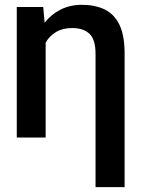

<svg xmlns="http://www.w3.org/2000/svg" viewBox="-20 -563 578 786"><path d="M490.1 -344.1V203.1H371.1V-343Q371.1 -400.9 346.4 -424.5Q321.7 -448.2 275.2 -448.2Q236.5 -448.2 209.5 -432Q182.5 -415.8 166.9 -388.5V0H48.7V-534.4H157L162.6 -469.8Q189.6 -504.3 228.3 -523.8Q267 -543.3 315 -543.3Q367.9 -543.3 407.3 -524.9Q446.7 -506.4 468.4 -462.7Q490.1 -419 490.1 -344.1Z"/></svg>

Font: Interface Medium
Style: Regular
Weight: 500
Designer: Rasmus Andersson
Foundry: rsms
Version: Version 1.8